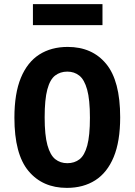

<svg xmlns="http://www.w3.org/2000/svg" viewBox="-20 -898 654 933"><path d="M564 -328Q564 -211 532.5 -135Q501 -59 443 -22Q385 15 305 15Q187 15 118.5 -67Q50 -149 50 -326Q50 -444 81.5 -520Q113 -596 171 -633Q229 -670 309 -670Q428 -670 496 -587.5Q564 -505 564 -328ZM197 -328Q197 -241 210.5 -192.5Q224 -144 248.5 -124.5Q273 -105 307 -105Q342 -105 366.5 -124Q391 -143 404 -191Q417 -239 417 -326Q417 -414 403.5 -462.5Q390 -511 365.5 -530.5Q341 -550 307 -550Q273 -550 248 -531Q223 -512 210 -463.5Q197 -415 197 -328ZM140 -776V-878H478V-776Z"/></svg>

Font: Intel One Mono Light
Style: Regular
Weight: 300
Monospace: yes
Designer: Fred Shallcrass
Foundry: Frere-Jones Type LLC
Version: Version 1.004